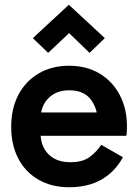

<svg xmlns="http://www.w3.org/2000/svg" viewBox="-20 -776 577 806"><path d="M270 10Q197 10 142 -21.5Q87 -53 57 -110Q27 -167 27 -244Q27 -320 57 -377.5Q87 -435 142 -467.5Q197 -500 270 -500Q344 -500 398.5 -467Q453 -434 483 -376.5Q513 -319 513 -245Q513 -234 512.5 -223.5Q512 -213 510 -206H134V-304H411L391 -257Q391 -319 361.5 -358Q332 -397 270 -397Q216 -397 183 -363.5Q150 -330 150 -274V-221Q150 -162 183.5 -128.5Q217 -95 275 -95Q326 -95 355 -116Q384 -137 405 -168L496 -116Q463 -55 406.5 -22.5Q350 10 270 10ZM182 -554 118 -616 269 -756 420 -616 356 -554 238 -668 302 -667Z"/></svg>

Font: Gabarito SemiBold
Style: Regular
Weight: 600
Designer: Leandro Assis / Alvaro Franca / Felipe Casaprima
Foundry: Naipe Foundry
Version: Version 1.000